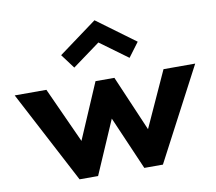

<svg xmlns="http://www.w3.org/2000/svg" viewBox="-95 -944 1177 1047"><g transform="rotate(-10 494.0 -420.0)"><path d="M493 -717 646 -605 705 -684 493 -840 281 -684 340 -605ZM365 0 493 -295.5 621 0H724L993 -512H817.5L677.5 -204.5L545.5 -512H441L309 -204.5L169 -512H-6.5L262.5 0Z"/></g></svg>

Font: Spartan
Style: Bold
Weight: 700
Designer: Matt Bailey, Mirko Velimirovic
Foundry: Matt Bailey
Version: Version 1.003